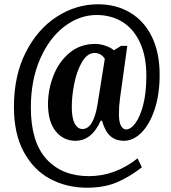

<svg xmlns="http://www.w3.org/2000/svg" viewBox="-20 -734 799 896"><path d="M45 -235Q45 -381 100 -489.5Q155 -598 245 -656Q335 -714 437 -714Q523 -714 588.5 -674.5Q654 -635 689.5 -561Q725 -487 725 -385Q725 -293 701.5 -223Q678 -153 640 -115Q602 -77 558 -77Q520 -77 495 -99Q470 -121 456 -171H450Q408 -77 332 -77Q276 -77 240 -121.5Q204 -166 204 -248Q204 -315 229 -380Q254 -445 304 -487Q354 -529 424 -529Q449 -529 475 -519.5Q501 -510 511 -499L545 -520H574L540 -275Q535 -239 535 -202Q535 -163 545 -146.5Q555 -130 568 -130Q590 -130 612 -159.5Q634 -189 648.5 -245.5Q663 -302 663 -380Q663 -471 633.5 -535Q604 -599 551.5 -631.5Q499 -664 431 -664Q351 -664 280.5 -610.5Q210 -557 167 -458.5Q124 -360 124 -232Q124 -72 196.5 8Q269 88 395 88Q517 88 622 5L642 47Q584 92 525 117Q466 142 386 142Q292 142 214.5 101Q137 60 91 -25Q45 -110 45 -235ZM435 -246 469 -459Q463 -471 450 -479Q437 -487 423 -487Q388 -487 363.5 -446Q339 -405 327 -346Q315 -287 315 -235Q315 -183 328.5 -157.5Q342 -132 365 -132Q416 -132 435 -246Z"/></svg>

Font: Noto Serif CondExtraBold
Style: Regular
Weight: 800
Width: 3
Designer: Monotype Design Team
Foundry: Monotype Imaging Inc.
Version: Version 1.001